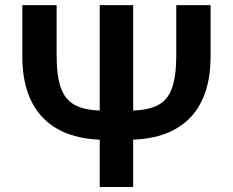

<svg xmlns="http://www.w3.org/2000/svg" viewBox="-20 -748 932 768"><path d="M685.1 -727.5H822.3V-523.4Q822.3 -437 799.3 -373.8Q776.4 -310.5 732.9 -269.5Q689.5 -228.5 628.7 -208.7Q567.9 -189 492.2 -189H399.9Q324.2 -189 263.4 -208.7Q202.6 -228.5 159.2 -269.5Q115.7 -310.5 92.5 -373.8Q69.3 -437 69.3 -523.4V-727.5H206.5V-526.4Q206.5 -443.4 224.1 -395Q241.7 -346.7 282.7 -326.2Q323.7 -305.7 394 -305.7H497.6Q568.4 -305.7 609.4 -326.2Q650.4 -346.7 667.7 -395Q685.1 -443.4 685.1 -526.4ZM378.9 -727.5H512.7V0H378.9Z"/></svg>

Font: Inter
Style: 650
Weight: 650
Designer: Rasmus Andersson
Foundry: rsms
Version: Version 4.001;git-66647c0bb